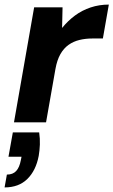

<svg xmlns="http://www.w3.org/2000/svg" viewBox="-39 -534 495 838"><path d="M22 0 110 -502H234L232 -412Q257 -443 288 -466Q319 -489 356.5 -501.5Q394 -514 436 -514L410 -366H364Q334 -366 307.5 -359.5Q281 -353 260 -338Q239 -323 224.5 -297.5Q210 -272 203 -233L162 0ZM-19 284 -9 228Q17 228 31.5 212.5Q46 197 52 165L55 150H-2L17 44H132Q136 71 135 97Q134 123 130 146Q118 210 80.5 247Q43 284 -19 284Z"/></svg>

Font: DM Sans 16pt ExtraBold
Style: Italic
Weight: 800
Italic angle: -10°
Version: Version 4.004;gftools[0.9.30]